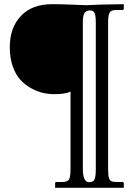

<svg xmlns="http://www.w3.org/2000/svg" viewBox="-20 -666 642 920"><path d="M498 144Q498 172.4 501.7 185.1Q505.4 197.8 512.9 201.7Q520.5 205.6 538.1 206.1H566.9Q573.2 206.1 573.2 212.9V233.9H244.1V212.9Q244.1 206.1 250 206.1H278.8Q303.7 205.6 310.8 193.8Q317.9 182.1 317.9 143.1V-227.1Q292.5 -214.8 241.2 -214.8Q213.9 -214.8 186.8 -220.7Q159.7 -226.6 130.1 -242.7Q100.6 -258.8 78.1 -283Q55.7 -307.1 41.3 -347.4Q26.9 -387.7 26.9 -439Q26.9 -533.2 80.1 -589.6Q133.3 -646 230 -646Q273.4 -646 329.6 -643.6Q385.7 -641.1 393.1 -641.1L461.9 -644L573.2 -646V-625Q573.2 -618.2 566.9 -618.2H538.1Q512.2 -618.2 505.1 -605.5Q498 -592.8 498 -556.2ZM407.2 207Q427.2 207 433.1 193.4Q439 179.7 439 145V-556.2Q439 -577.1 437 -589.8Q435.1 -602.5 430.4 -607.9Q425.8 -613.3 421.9 -614.5Q418 -615.7 410.2 -616.2Q400.9 -616.2 394.3 -612.3Q387.7 -608.4 384.5 -603.3Q381.3 -598.1 379.4 -588.6Q377.4 -579.1 377.2 -572Q377 -564.9 377 -553.2V143.1Q377 207 407.2 207Z"/></svg>

Font: Linux Libertine G
Style: Bold
Weight: 700
Designer: Philipp H. Poll
Foundry: Philipp H. Poll
Version: Version 5.0.3